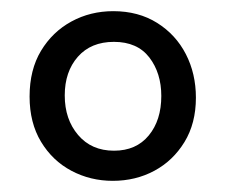

<svg xmlns="http://www.w3.org/2000/svg" viewBox="-20 -783 403 344"><path d="M182 -459Q142 -459 108 -477Q74 -495 53.5 -529Q33 -563 33 -610Q33 -658 53.5 -692Q74 -726 108 -744.5Q142 -763 183 -763Q228 -763 261.5 -742Q295 -721 313 -686Q331 -651 331 -608Q331 -562 310.5 -528.5Q290 -495 256.5 -477Q223 -459 182 -459ZM184.3 -513Q224 -513 246.5 -540.3Q269 -567.5 269 -611.1Q269 -652 247.6 -680Q226.1 -708 184.1 -708Q143 -708 119.5 -681.3Q96 -654.6 96 -612Q96 -569.3 119.9 -541.2Q143.8 -513 184.3 -513Z"/></svg>

Font: Libre Bodoni
Style: Regular
Weight: 400
Designer: Pablo Impallari, Rodrigo Fuenzalida
Foundry: Impallari Type
Version: Version 2.005;gftools[0.9.23]